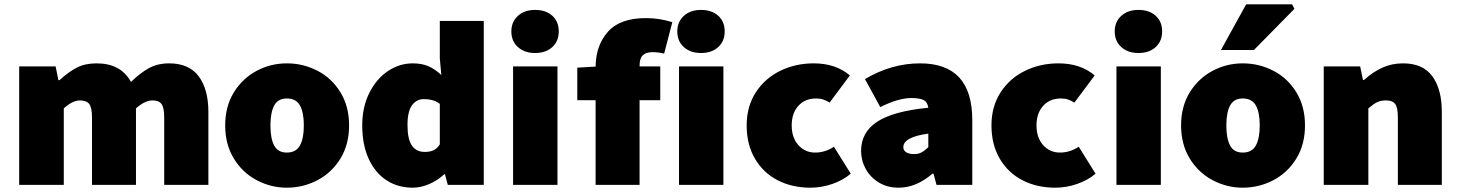

<svg xmlns="http://www.w3.org/2000/svg" viewBox="-20 -858 6772 891"><path d="M69 -550H238L251 -486H256Q299 -525 337 -544.5Q375 -564 428 -564Q484 -564 523.5 -543Q563 -522 588 -478Q630 -519 670.5 -541.5Q711 -564 765 -564Q857 -564 902 -504Q947 -444 947 -338V0H742V-312Q742 -359 729.5 -375.5Q717 -392 688 -392Q652 -392 611 -355V0H407V-312Q407 -359 394 -375.5Q381 -392 351 -392Q317 -392 276 -355V0H69Z M1025 -276Q1025 -364 1065 -429Q1105 -494 1170.5 -529Q1236 -564 1311 -564Q1387 -564 1453.5 -529.5Q1520 -495 1560 -429.5Q1600 -364 1600 -276Q1600 -188 1560 -122.5Q1520 -57 1453.5 -22Q1387 13 1311 13Q1237 13 1171 -22Q1105 -57 1065 -122.5Q1025 -188 1025 -276ZM1390 -276Q1390 -336 1372 -368.5Q1354 -401 1311 -401Q1270 -401 1252.5 -368.5Q1235 -336 1235 -276Q1235 -215 1252.5 -182.5Q1270 -150 1311 -150Q1354 -150 1372 -183Q1390 -216 1390 -276Z M1661 -276Q1661 -362 1694.5 -428Q1728 -494 1781.5 -529Q1835 -564 1895 -564Q1938 -564 1968.5 -550.5Q1999 -537 2028 -510L2021 -587V-761H2225V0H2058L2045 -49H2041Q2010 -20 1971 -3.5Q1932 13 1896 13Q1825 13 1772 -22.5Q1719 -58 1690 -123Q1661 -188 1661 -276ZM2021 -188V-376Q1994 -398 1946 -398Q1913 -398 1892 -369.5Q1871 -341 1871 -278Q1871 -212 1891.5 -182.5Q1912 -153 1951 -153Q1975 -153 1991.5 -160.5Q2008 -168 2021 -188Z M2361 -550H2567V0H2361ZM2353 -712Q2353 -757 2383.5 -784.5Q2414 -812 2463 -812Q2513 -812 2543 -785Q2573 -758 2573 -712Q2573 -667 2543 -639.5Q2513 -612 2463 -612Q2414 -612 2383.5 -639.5Q2353 -667 2353 -712Z M2659 -544 2744 -549Q2745 -647 2801 -710.5Q2857 -774 2977 -774Q3041 -774 3100 -755L3062 -609Q3037 -616 3008 -616Q2978 -616 2963 -601.5Q2948 -587 2948 -553V-550H3044V-393H2948V0H2744V-393H2659Z M3131 -550H3337V0H3131ZM3123 -712Q3123 -757 3153.5 -784.5Q3184 -812 3233 -812Q3283 -812 3313 -785Q3343 -758 3343 -712Q3343 -667 3313 -639.5Q3283 -612 3233 -612Q3184 -612 3153.5 -639.5Q3123 -667 3123 -712Z M3445 -276Q3445 -364 3487.5 -429.5Q3530 -495 3601 -529.5Q3672 -564 3756 -564Q3858 -564 3924 -508L3830 -382Q3815 -391 3801 -396Q3787 -401 3767 -401Q3716 -401 3685 -367Q3654 -333 3654 -276Q3654 -219 3685 -184.5Q3716 -150 3763 -150Q3809 -150 3850 -177L3928 -52Q3893 -22 3843 -4.5Q3793 13 3741 13Q3656 13 3589 -21.5Q3522 -56 3483.5 -121.5Q3445 -187 3445 -276Z M3976 -158Q3976 -244 4050.5 -293Q4125 -342 4288 -358Q4284 -385 4265.5 -394Q4247 -403 4209 -403Q4149 -403 4065 -361L3994 -491Q4117 -564 4250 -564Q4492 -564 4492 -301V0H4326L4312 -52H4307Q4232 13 4150 13Q4098 13 4058.5 -11Q4019 -35 3997.5 -74Q3976 -113 3976 -158ZM4288 -175V-238Q4172 -222 4172 -175Q4172 -160 4185 -151.5Q4198 -143 4222 -143Q4242 -143 4256 -150.5Q4270 -158 4288 -175Z M4581 -276Q4581 -364 4623.5 -429.5Q4666 -495 4737 -529.5Q4808 -564 4892 -564Q4994 -564 5060 -508L4966 -382Q4951 -391 4937 -396Q4923 -401 4903 -401Q4852 -401 4821 -367Q4790 -333 4790 -276Q4790 -219 4821 -184.5Q4852 -150 4899 -150Q4945 -150 4986 -177L5064 -52Q5029 -22 4979 -4.5Q4929 13 4877 13Q4792 13 4725 -21.5Q4658 -56 4619.5 -121.5Q4581 -187 4581 -276Z M5161 -550H5367V0H5161ZM5153 -712Q5153 -757 5183.5 -784.5Q5214 -812 5263 -812Q5313 -812 5343 -785Q5373 -758 5373 -712Q5373 -667 5343 -639.5Q5313 -612 5263 -612Q5214 -612 5183.5 -639.5Q5153 -667 5153 -712Z M5461 -276Q5461 -364 5501 -429Q5541 -494 5606.5 -529Q5672 -564 5747 -564Q5823 -564 5889.5 -529.5Q5956 -495 5996 -429.5Q6036 -364 6036 -276Q6036 -188 5996 -122.5Q5956 -57 5889.5 -22Q5823 13 5747 13Q5673 13 5607 -22Q5541 -57 5501 -122.5Q5461 -188 5461 -276ZM5826 -276Q5826 -336 5808 -368.5Q5790 -401 5747 -401Q5706 -401 5688.5 -368.5Q5671 -336 5671 -276Q5671 -215 5688.5 -182.5Q5706 -150 5747 -150Q5790 -150 5808 -183Q5826 -216 5826 -276ZM5763 -838H5976L5987 -817L5799 -626H5646Z M6123 -550H6292L6305 -487H6310Q6351 -524 6395 -544Q6439 -564 6491 -564Q6583 -564 6627 -504Q6671 -444 6671 -338V0H6467V-312Q6467 -359 6454.5 -375.5Q6442 -392 6412 -392Q6387 -392 6370 -383.5Q6353 -375 6330 -355V0H6123Z"/></svg>

Font: Nebula Sans Black
Style: Regular
Weight: 900
Designer: Paul D. Hunt for Adobe (as Source Sans)
Foundry: Nebula Entertainment & Broadcasting LLC
Version: Version 1.010